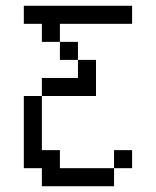

<svg xmlns="http://www.w3.org/2000/svg" viewBox="-20 -645 540 665"><path d="M437.5 -562.5H187.5V-500H125V-562.5H62.5V-625H437.5ZM62.5 -312.5H125V-125H187.5V-62.5H375V0H125V-62.5H62.5ZM125 -375H250V-437.5H312.5V-312.5H125ZM187.5 -500H250V-437.5H187.5ZM375 -125H437.5V-62.5H375Z"/></svg>

Font: ChillBitmapSE 16px
Style: Regular
Weight: 400
Designer: Designed by Warren2060
Foundry: ChillType
Version: Version 1.000